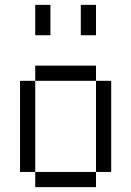

<svg xmlns="http://www.w3.org/2000/svg" viewBox="-20 -770 540 790"><path d="M187.5 -625H125V-750H187.5ZM62.5 -437.5H125V-62.5H62.5ZM125 -62.5H375V0H125ZM125 -500H375V-437.5H125ZM312.5 -750H375V-625H312.5ZM375 -437.5H437.5V-62.5H375Z"/></svg>

Font: ChillBitmapSE 16px
Style: Regular
Weight: 400
Designer: Designed by Warren2060
Foundry: ChillType
Version: Version 1.000